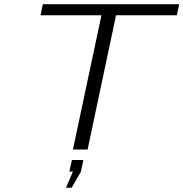

<svg xmlns="http://www.w3.org/2000/svg" viewBox="-20 -712 873 914"><path d="M172.9 -639.2 184.1 -691.9H833L821.8 -639.2H533.2L532.2 -638.2L397 0H327.1L462.9 -639.2ZM293.9 181.6 327.1 105H310.1L322.3 49.8H377L367.2 94.7L365.2 105L321.3 181.6Z"/></svg>

Font: CMU Bright
Style: Oblique
Weight: 500
Italic angle: -12°
Version: Version 0.7.0